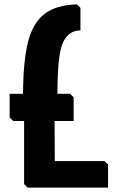

<svg xmlns="http://www.w3.org/2000/svg" viewBox="-20 -856 535 876"><path d="M90 -304H40L24 -320V-428H85Q86 -581 108.5 -667Q131 -753 183.5 -793Q236 -833 331 -836L347 -820V-717Q269 -717 252 -605Q242 -540 242 -428H300L316 -412V-304H229L230 -121H457L473 -105V0H106L90 -16Z"/></svg>

Font: Chau Philomene One
Style: Regular
Weight: 400
Designer: Vicente Lamonaca
Foundry: TipoType
Version: Version 1.002